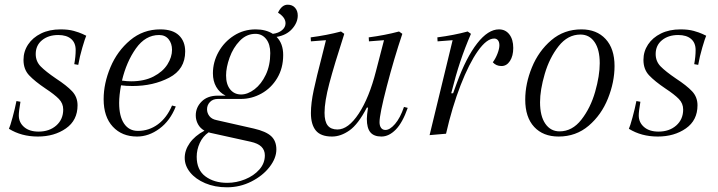

<svg xmlns="http://www.w3.org/2000/svg" viewBox="-20 -569 3056 817"><path d="M218 -235Q264 -205 287 -180.5Q310 -156 310 -121Q310 -57 260.5 -22.5Q211 12 141 12Q71 12 18 -21Q23 -31 33.5 -69.5Q44 -108 50 -139L67 -136Q60 -95 60 -78Q60 -48 82.5 -28.5Q105 -9 144 -9Q190 -9 219.5 -35Q249 -61 249 -103Q249 -129 230.5 -148Q212 -167 174 -192Q128 -223 104 -248.5Q80 -274 80 -314Q80 -350 99.5 -379.5Q119 -409 154.5 -426.5Q190 -444 238 -444Q271 -444 294 -437.5Q317 -431 330 -425Q343 -419 347 -417Q342 -406 330.5 -367Q319 -328 313 -293L296 -296Q302 -328 302 -356Q302 -387 282.5 -403.5Q263 -420 228 -420Q186 -420 159 -398Q132 -376 132 -339Q132 -308 153 -286.5Q174 -265 218 -235Z M495 -206Q487 -163 487 -131Q487 -74 508 -43Q529 -12 567 -12Q614 -12 652 -40Q690 -68 712 -120L728 -116Q704 -55 658.5 -21.5Q613 12 563 12Q499 12 460 -30Q421 -72 421 -147Q421 -214 450 -283Q479 -352 534 -398Q589 -444 662 -444Q715 -444 741.5 -418.5Q768 -393 768 -350Q768 -274 700 -238.5Q632 -203 544 -203Q517 -203 495 -206ZM499 -226Q520 -223 538 -223Q594 -223 633.5 -243.5Q673 -264 692.5 -295Q712 -326 712 -357Q712 -384 697.5 -402Q683 -420 657 -420Q599 -420 558.5 -363Q518 -306 499 -226Z M1157 -412Q1185 -384 1185 -335Q1185 -279 1159.5 -236.5Q1134 -194 1092.5 -171Q1051 -148 1005 -148H907Q886 -148 873.5 -135Q861 -122 861 -104Q861 -88 871 -75Q881 -62 901 -58L1060 -22Q1112 -10 1134 10.5Q1156 31 1156 67Q1156 104 1127 141.5Q1098 179 1049.5 203.5Q1001 228 946 228Q894 228 853 210.5Q812 193 789 164.5Q766 136 766 103Q766 70 787.5 39.5Q809 9 850 -13Q832 -23 822.5 -40.5Q813 -58 813 -78Q813 -112 838 -137Q863 -162 907 -162H940Q914 -175 900 -199.5Q886 -224 886 -257Q886 -305 910 -348Q934 -391 975.5 -417.5Q1017 -444 1068 -444Q1111 -444 1141 -425Q1165 -428 1180 -440.5Q1195 -453 1195 -470Q1195 -495 1163 -515Q1179 -549 1204 -549Q1224 -549 1235.5 -536Q1247 -523 1247 -503Q1247 -473 1223 -446Q1199 -419 1157 -412ZM1130 -343Q1130 -381 1112.5 -403Q1095 -425 1067 -425Q1029 -425 1000.5 -395.5Q972 -366 957 -324Q942 -282 942 -248Q942 -210 959.5 -188.5Q977 -167 1006 -167Q1034 -167 1063 -189Q1092 -211 1111 -251Q1130 -291 1130 -343ZM874 -4Q872 -4 868 -6Q843 11 830 39.5Q817 68 817 98Q817 154 854 181.5Q891 209 947 209Q986 209 1023 194Q1060 179 1083.5 152.5Q1107 126 1107 92Q1107 70 1092.5 55.5Q1078 41 1046 34Z M1546 -111H1541Q1504 -40 1467 -14Q1430 12 1393 12Q1345 12 1324 -13.5Q1303 -39 1303 -88Q1303 -130 1315 -186Q1327 -242 1350 -330L1367 -398L1303 -393L1302 -410Q1371 -419 1431 -435L1445 -425Q1402 -292 1381.5 -214.5Q1361 -137 1361 -89Q1361 -52 1374.5 -35Q1388 -18 1416 -18Q1462 -18 1506.5 -85.5Q1551 -153 1580 -267L1614 -398L1550 -393L1549 -410Q1618 -419 1678 -435L1692 -425Q1657 -321 1626 -202Q1595 -83 1595 -49Q1595 -34 1601.5 -25Q1608 -16 1620 -16Q1639 -16 1661 -41.5Q1683 -67 1699 -114L1715 -110Q1693 -47 1664 -17.5Q1635 12 1603 12Q1571 12 1556 -6Q1541 -24 1541 -63Q1541 -78 1546 -111Z M1900 -172H1908L1924 -216Q1964 -325 2010.5 -384.5Q2057 -444 2103 -444Q2131 -444 2147.5 -422.5Q2164 -401 2164 -365Q2164 -331 2150 -309.5Q2136 -288 2114 -288Q2091 -288 2077 -304Q2089 -320 2097 -341Q2105 -362 2105 -376Q2105 -390 2099 -397.5Q2093 -405 2083 -405Q2051 -405 2013.5 -352Q1976 -299 1940 -206.5Q1904 -114 1878 0L1808 6L1906 -398L1842 -393L1841 -410Q1911 -419 1970 -435L1984 -425Q1958 -365 1938.5 -306.5Q1919 -248 1900 -172Z M2454 -444Q2519 -444 2557 -403Q2595 -362 2595 -288Q2595 -220 2567 -150Q2539 -80 2485 -34Q2431 12 2357 12Q2291 12 2253 -29Q2215 -70 2215 -145Q2215 -213 2243.5 -282.5Q2272 -352 2326 -398Q2380 -444 2454 -444ZM2278 -134Q2278 -75 2300.5 -42.5Q2323 -10 2361 -10Q2415 -10 2454 -60Q2493 -110 2512.5 -178.5Q2532 -247 2532 -300Q2532 -358 2510 -390Q2488 -422 2450 -422Q2396 -422 2357 -372.5Q2318 -323 2298 -254.5Q2278 -186 2278 -134Z M2856 -235Q2902 -205 2925 -180.5Q2948 -156 2948 -121Q2948 -57 2898.5 -22.5Q2849 12 2779 12Q2709 12 2656 -21Q2661 -31 2671.5 -69.5Q2682 -108 2688 -139L2705 -136Q2698 -95 2698 -78Q2698 -48 2720.5 -28.5Q2743 -9 2782 -9Q2828 -9 2857.5 -35Q2887 -61 2887 -103Q2887 -129 2868.5 -148Q2850 -167 2812 -192Q2766 -223 2742 -248.5Q2718 -274 2718 -314Q2718 -350 2737.5 -379.5Q2757 -409 2792.5 -426.5Q2828 -444 2876 -444Q2909 -444 2932 -437.5Q2955 -431 2968 -425Q2981 -419 2985 -417Q2980 -406 2968.5 -367Q2957 -328 2951 -293L2934 -296Q2940 -328 2940 -356Q2940 -387 2920.5 -403.5Q2901 -420 2866 -420Q2824 -420 2797 -398Q2770 -376 2770 -339Q2770 -308 2791 -286.5Q2812 -265 2856 -235Z"/></svg>

Font: Arapey
Style: Italic
Weight: 400
Italic angle: -12°
Designer: Eduardo Rodriguez Tunni
Foundry: Eduardo Rodriguez Tunni
Version: Version 3.000